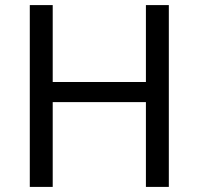

<svg xmlns="http://www.w3.org/2000/svg" viewBox="-20 -734 781 754"><path d="M643 0H553V-333H187V0H97V-714H187V-412H553V-714H643Z"/></svg>

Font: Noto Sans
Style: Regular
Weight: 400
Designer: Monotype Design Team
Foundry: Monotype Imaging Inc.
Version: Version 2.007